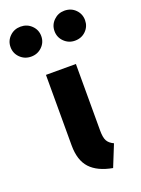

<svg xmlns="http://www.w3.org/2000/svg" viewBox="-217 -867 700 952"><g transform="rotate(-20 132.5 -391.0)"><path d="M255 -97 209 17Q131 3 92.5 -38.5Q54 -80 54 -159V-531H212V-179Q212 -143 221.5 -125.5Q231 -108 255 -97ZM98 -720Q98 -687 74.5 -664Q51 -641 17 -641Q-17 -641 -40.5 -664Q-64 -687 -64 -720Q-64 -753 -40.5 -776Q-17 -799 17 -799Q51 -799 74.5 -776Q98 -753 98 -720ZM329 -720Q329 -687 306 -664Q283 -641 248 -641Q215 -641 191.5 -664Q168 -687 168 -720Q168 -753 191.5 -776Q215 -799 248 -799Q283 -799 306 -776Q329 -753 329 -720Z"/></g></svg>

Font: Fira Sans BGR
Style: Bold
Weight: 700
Designer: bBox Type GmbH & Carrois Corporate GbR & Edenspiekermann AG
Foundry: bBox Type GmbH & Carrois Corporate GbR & Edenspiekermann AG
Version: Version 4.301